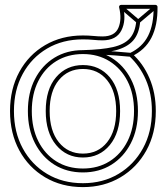

<svg xmlns="http://www.w3.org/2000/svg" viewBox="-20 -745 678 785"><path d="M110 -291Q110 -361 136.5 -413.5Q163 -466 210 -495Q257 -524 319 -524Q319 -524 319 -524Q319 -524 319 -524Q381 -524 428 -494.5Q475 -465 501.5 -413Q528 -361 528 -291Q528 -291 528 -291Q528 -291 528 -291Q528 -221 501.5 -168Q475 -115 428 -85.5Q381 -56 319 -56Q319 -56 319 -56Q319 -56 319 -56Q257 -56 210 -85.5Q163 -115 136.5 -168Q110 -221 110 -291Q110 -291 110 -291Q110 -291 110 -291ZM94 -291Q94 -291 94 -291Q94 -291 94 -291Q94 -216 123 -159.5Q152 -103 202.5 -71.5Q253 -40 319 -40Q319 -40 319 -40Q319 -40 319 -40Q385 -40 435.5 -71.5Q486 -103 515 -159.5Q544 -216 544 -291Q544 -291 544 -291Q544 -291 544 -291Q544 -366 515 -422Q486 -478 435.5 -509Q385 -540 319 -540Q319 -540 319 -540Q319 -540 319 -540Q253 -540 202.5 -509Q152 -478 123 -422Q94 -366 94 -291ZM480 -723 470 -711 540 -651Q542 -649 545 -649Q548 -649 550 -651L621 -711L611 -723L540 -663Q538 -662 545 -662Q552 -662 550 -663ZM553 -656 537 -658Q533 -613 510.5 -588Q488 -563 442 -552.5Q396 -542 319 -540Q311 -540 311 -532Q311 -524 319 -524Q349 -524 382 -522.5Q415 -521 448.5 -518.5Q482 -516 513 -513L515 -529Q483 -532 449 -534.5Q415 -537 382 -538.5Q349 -540 319 -540Q311 -540 311.5 -532Q312 -524 319 -524Q402 -526 451.5 -539Q501 -552 525 -580Q549 -608 553 -656ZM319 4Q236 4 172.5 -34Q109 -72 73 -138.5Q37 -205 37 -291Q37 -377 73 -443Q109 -509 172.5 -546.5Q236 -584 319 -584Q342 -584 362 -582Q382 -580 399 -580Q456 -580 476.5 -621Q497 -662 483 -719L475 -709H616L608 -717Q609 -645 585.5 -598.5Q562 -552 511 -528Q507 -527 506 -522.5Q505 -518 509 -515Q552 -475 576.5 -418.5Q601 -362 601 -291Q601 -205 564.5 -138.5Q528 -72 464.5 -34Q401 4 319 4ZM319 -101Q387 -101 429 -152Q471 -203 471 -291Q471 -379 429 -429Q387 -479 319 -479Q252 -479 209.5 -429.5Q167 -380 167 -291Q167 -203 209.5 -152Q252 -101 319 -101ZM319 20Q405 20 472.5 -20Q540 -60 578.5 -130Q617 -200 617 -291Q617 -365 591 -425.5Q565 -486 519 -527L517 -514Q573 -540 599 -590.5Q625 -641 624 -717Q624 -720 621.5 -722.5Q619 -725 616 -725H475Q471 -725 468.5 -722Q466 -719 467 -715Q479 -666 464 -631Q449 -596 399 -596Q382 -596 362 -598Q342 -600 319 -600Q232 -600 164.5 -560.5Q97 -521 59 -451Q21 -381 21 -291Q21 -200 59 -130Q97 -60 164.5 -20Q232 20 319 20ZM319 -117Q258 -117 220.5 -163.5Q183 -210 183 -291Q183 -372 220.5 -417.5Q258 -463 319 -463Q381 -463 418 -417Q455 -371 455 -291Q455 -210 418 -163.5Q381 -117 319 -117Z"/></svg>

Font: Tilt Prism
Style: Regular
Weight: 400
Version: Version 1.000